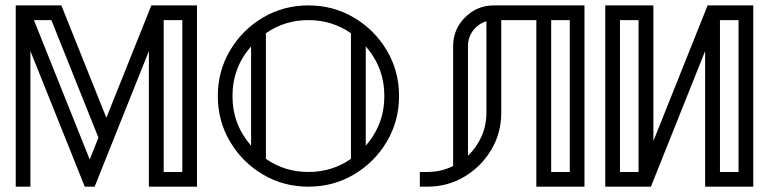

<svg xmlns="http://www.w3.org/2000/svg" viewBox="-20 -701 2888 721"><path d="M316.9 -102.1 349.6 -184.1 172.9 -625.5H107.4ZM664.6 -55.2V-625.5H594.7V-55.2ZM719.7 0H539.1V-509.3L335.4 0H298.3L94.2 -509.3V0H39.1V-680.7H210.4L379.4 -258.8L548.3 -680.7H719.7Z M1138.2 0Q1044.4 0 967 -45.9Q889.6 -91.8 843.8 -169.2Q797.9 -246.6 797.9 -340.3Q797.9 -434.1 843.8 -511.5Q889.6 -588.9 967 -634.8Q1044.4 -680.7 1138.2 -680.7Q1231.9 -680.7 1309.3 -634.8Q1386.7 -588.9 1432.6 -511.5Q1478.5 -434.1 1478.5 -340.3Q1478.5 -246.6 1432.6 -169.2Q1386.7 -91.8 1309.3 -45.9Q1231.9 0 1138.2 0ZM922.9 -153.8V-526.9Q853 -446.8 853 -340.3Q853 -233.9 922.9 -153.8ZM1138.2 -55.2Q1227.1 -55.2 1297.9 -104.5V-576.2Q1227.1 -625.5 1138.2 -625.5Q1049.3 -625.5 978.5 -576.2V-104.5Q1049.3 -55.2 1138.2 -55.2ZM1353.5 -153.8Q1423.3 -233.9 1423.3 -340.3Q1423.3 -446.8 1353.5 -526.9Z M1737.3 -116.2Q1769.5 -147 1788.1 -188.5Q1806.6 -230 1806.6 -277.8V-621.1Q1775.9 -611.8 1756.6 -586.4Q1737.3 -561 1737.3 -527.8ZM2119.6 -55.2V-625.5H2049.8V-55.2ZM2174.8 0H1994.1V-625.5H1862.3V-277.8Q1862.3 -201.2 1824.7 -138.2Q1787.1 -75.2 1724.1 -37.6Q1661.1 0 1584.5 0H1556.6V-55.2H1584.5Q1636.7 -55.2 1681.6 -77.6V-527.8Q1681.6 -591.3 1726.6 -636Q1771.5 -680.7 1834.5 -680.7H2174.8Z M2808.6 0H2627.9V-509.3L2424.3 0H2252.9V-680.7H2433.6V-171.4L2637.2 -680.7H2808.6ZM2377.9 -55.2V-625.5H2308.1V-55.2ZM2753.4 -55.2V-625.5H2683.6V-55.2Z"/></svg>

Font: X Company
Style: Regular
Weight: 400
Designer: GGBotNet
Foundry: GGBotNet
Version: 0.90